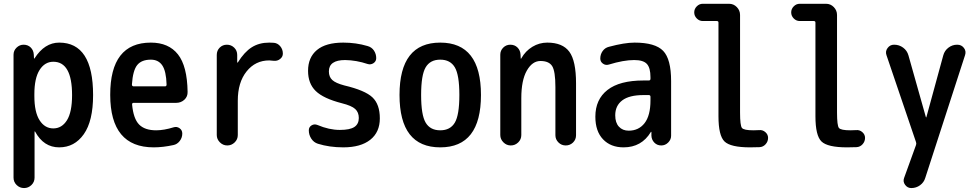

<svg xmlns="http://www.w3.org/2000/svg" viewBox="-20 -750 5040 990"><path d="M157.2 -264.6V-254.9Q157.2 -171.9 184.1 -129.9Q210.9 -87.9 254.9 -87.9Q298.8 -87.9 325.2 -129.9Q351.6 -171.9 351.6 -259.8Q351.6 -431.6 254.9 -431.6Q210.9 -431.6 184.1 -389.2Q157.2 -346.7 157.2 -264.6ZM49.8 166V-467.8Q49.8 -489.3 65.4 -504.4Q81.1 -519.5 101.6 -519.5Q124 -519.5 138.7 -504.9Q153.3 -490.2 154.3 -467.8L155.3 -448.2H156.2Q158.2 -448.2 158.2 -449.2Q210 -530.3 285.2 -530.3Q460 -530.3 460 -259.8Q460 -126 412.1 -58.1Q364.3 9.8 285.2 9.8Q205.1 9.8 161.1 -71.3Q161.1 -72.3 159.2 -72.3H158.2V166Q158.2 188.5 142.1 204.1Q126 219.7 104 219.7Q82 219.7 65.9 204.1Q49.8 188.5 49.8 166Z M757.8 -442.4Q710 -442.4 687.5 -414.6Q665 -386.7 660.2 -314.5Q660.2 -305.7 668 -304.7H831.1Q838.9 -304.7 838.9 -314.5Q836.9 -382.8 816.9 -412.6Q796.9 -442.4 757.8 -442.4ZM772.5 9.8Q548.8 9.8 548.3 -260.3Q547.9 -530.3 757.8 -530.3Q849.6 -530.3 897.5 -469.7Q945.3 -409.2 947.3 -276.4Q948.2 -252 930.7 -235.8Q913.1 -219.7 888.7 -219.7H668Q661.1 -219.7 661.1 -210.9Q668 -137.7 697.3 -107.9Q726.6 -78.1 785.2 -78.1Q825.2 -78.1 876 -93.8Q891.6 -98.6 905.8 -88.9Q919.9 -79.1 919.9 -61.5Q919.9 -40 906.7 -22.9Q893.6 -5.9 874 -2Q820.3 9.8 772.5 9.8Z M1097.7 -53.7V-466.8Q1097.7 -489.3 1112.8 -504.4Q1127.9 -519.5 1149.9 -519.5Q1171.9 -519.5 1187.5 -504.4Q1203.1 -489.3 1203.1 -466.8V-427.7H1204.1H1206.1Q1240.2 -482.4 1278.3 -506.3Q1316.4 -530.3 1368.2 -530.3Q1384.8 -530.3 1392.6 -529.3Q1412.1 -527.3 1425.3 -511.2Q1438.5 -495.1 1438.5 -473.6Q1438.5 -457 1424.3 -445.8Q1410.2 -434.6 1391.6 -436.5Q1383.8 -437.5 1368.2 -438.5Q1296.9 -438.5 1251.5 -381.8Q1206.1 -325.2 1206.1 -230.5V-53.7Q1206.1 -31.2 1189.9 -15.6Q1173.8 0 1151.9 0Q1129.9 0 1113.8 -16.1Q1097.7 -32.2 1097.7 -53.7Z M1742.2 -217.8Q1647.5 -242.2 1607.9 -280.8Q1568.4 -319.3 1568.4 -384.8Q1568.4 -454.1 1614.3 -492.2Q1660.2 -530.3 1750 -530.3Q1815.4 -530.3 1875 -512.7Q1896.5 -506.8 1908.2 -489.3Q1919.9 -471.7 1919.9 -450.2Q1919.9 -433.6 1905.8 -424.3Q1891.6 -415 1876 -419.9Q1817.4 -439.5 1759.8 -440.4Q1675.8 -440.4 1675.8 -381.8Q1675.8 -353.5 1693.4 -337.4Q1710.9 -321.3 1754.9 -309.6Q1862.3 -284.2 1900.4 -248Q1938.5 -211.9 1938.5 -139.6Q1938.5 -68.4 1889.2 -29.3Q1839.8 9.8 1750 9.8Q1678.7 9.8 1619.1 -8.8Q1597.7 -15.6 1585 -35.2Q1572.3 -54.7 1572.3 -78.1Q1572.3 -94.7 1586.4 -103.5Q1600.6 -112.3 1617.2 -105.5Q1676.8 -80.1 1732.4 -80.1Q1784.2 -80.1 1807.1 -95.2Q1830.1 -110.4 1830.1 -141.6Q1830.1 -170.9 1811.5 -188Q1793 -205.1 1742.2 -217.8Z M2325.2 -402.8Q2301.8 -442.4 2250 -442.4Q2198.2 -442.4 2174.8 -402.8Q2151.4 -363.3 2151.4 -260.3Q2151.4 -157.2 2174.8 -117.7Q2198.2 -78.1 2250 -78.1Q2301.8 -78.1 2325.2 -117.7Q2348.6 -157.2 2348.6 -260.3Q2348.6 -363.3 2325.2 -402.8ZM2460 -260.3Q2460 9.8 2250 9.8Q2040 9.8 2040 -260.3Q2040 -530.3 2250 -530.3Q2460 -530.3 2460 -260.3Z M2559.6 -53.7V-467.8Q2559.6 -489.3 2574.7 -504.4Q2589.8 -519.5 2611.3 -519.5Q2633.8 -519.5 2648.4 -504.9Q2663.1 -490.2 2664.1 -467.8L2665 -448.2Q2665 -447.3 2666 -447.3Q2668 -447.3 2668 -449.2Q2689.5 -487.3 2725.1 -508.8Q2760.7 -530.3 2801.8 -530.3Q2880.9 -530.3 2915.5 -483.4Q2950.2 -436.5 2950.2 -320.3V-52.7Q2950.2 -30.3 2934.6 -15.1Q2918.9 0 2897 0Q2875 0 2859.4 -15.6Q2843.8 -31.2 2843.8 -52.7V-300.8Q2843.8 -382.8 2827.1 -409.2Q2810.5 -435.5 2766.6 -435.5Q2724.6 -435.5 2696.3 -385.7Q2668 -335.9 2668 -244.1V-53.7Q2668 -31.2 2651.9 -15.6Q2635.7 0 2613.8 0Q2591.8 0 2575.7 -16.1Q2559.6 -32.2 2559.6 -53.7Z M3297.9 -259.8Q3224.6 -259.8 3188.5 -232.4Q3152.3 -205.1 3152.3 -155.3Q3152.3 -117.2 3171.4 -96.7Q3190.4 -76.2 3221.7 -76.2Q3273.4 -76.2 3303.7 -115.2Q3334 -154.3 3334 -232.4V-251Q3334 -259.8 3325.2 -259.8ZM3195.3 9.8Q3128.9 9.8 3089.4 -31.7Q3049.8 -73.2 3049.8 -148.4Q3049.8 -237.3 3112.3 -286.1Q3174.8 -335 3297.9 -335H3325.2Q3334 -335 3334 -343.8V-351.6Q3334 -400.4 3315.4 -420.4Q3296.9 -440.4 3250 -440.4Q3195.3 -440.4 3119.1 -417Q3102.5 -412.1 3088.9 -421.9Q3075.2 -431.6 3075.2 -448.2Q3075.2 -469.7 3087.4 -486.8Q3099.6 -503.9 3120.1 -508.8Q3200.2 -530.3 3252 -530.3Q3358.4 -530.3 3399.4 -487.8Q3440.4 -445.3 3440.4 -332V-49.8Q3440.4 -30.3 3425.3 -15.1Q3410.2 0 3389.6 0Q3368.2 0 3354 -14.6Q3339.8 -29.3 3338.9 -49.8V-69.3Q3338.9 -70.3 3337.9 -70.3Q3335.9 -70.3 3335.9 -69.3Q3288.1 9.8 3195.3 9.8Z M3603.5 -641.6Q3585.9 -641.6 3572.8 -654.8Q3559.6 -668 3559.6 -686Q3559.6 -704.1 3572.8 -717.3Q3585.9 -730.5 3603.5 -730.5H3739.3Q3762.7 -730.5 3779.3 -713.4Q3795.9 -696.3 3795.9 -672.9V-169.9Q3795.9 -102.5 3805.7 -90.3Q3815.4 -78.1 3865.2 -78.1Q3883.8 -78.1 3894.5 -79.1Q3912.1 -81.1 3926.3 -68.8Q3940.4 -56.6 3940.4 -39.1Q3940.4 -20.5 3927.7 -6.3Q3915 7.8 3896.5 8.8Q3881.8 9.8 3847.7 9.8Q3747.1 9.8 3715.8 -20.5Q3684.6 -50.8 3684.6 -150.4V-633.8Q3684.6 -641.6 3675.8 -641.6Z M4103.5 -641.6Q4085.9 -641.6 4072.8 -654.8Q4059.6 -668 4059.6 -686Q4059.6 -704.1 4072.8 -717.3Q4085.9 -730.5 4103.5 -730.5H4239.3Q4262.7 -730.5 4279.3 -713.4Q4295.9 -696.3 4295.9 -672.9V-169.9Q4295.9 -102.5 4305.7 -90.3Q4315.4 -78.1 4365.2 -78.1Q4383.8 -78.1 4394.5 -79.1Q4412.1 -81.1 4426.3 -68.8Q4440.4 -56.6 4440.4 -39.1Q4440.4 -20.5 4427.7 -6.3Q4415 7.8 4396.5 8.8Q4381.8 9.8 4347.7 9.8Q4247.1 9.8 4215.8 -20.5Q4184.6 -50.8 4184.6 -150.4V-633.8Q4184.6 -641.6 4175.8 -641.6Z M4703.1 -17.6 4550.8 -465.8Q4543.9 -485.4 4556.6 -502.4Q4569.3 -519.5 4589.8 -519.5H4590.8Q4616.2 -519.5 4636.7 -504.4Q4657.2 -489.3 4664.1 -464.8L4753.9 -146.5Q4753.9 -145.5 4755.9 -144.5Q4756.8 -144.5 4756.8 -146.5L4843.8 -464.8Q4850.6 -489.3 4870.6 -504.4Q4890.6 -519.5 4915 -519.5H4916Q4937.5 -519.5 4950.2 -502.9Q4962.9 -486.3 4956.1 -465.8L4751 167Q4744.1 190.4 4724.1 205.1Q4704.1 219.7 4678.7 219.7Q4659.2 219.7 4647 203.1Q4634.8 186.5 4641.6 168L4703.1 -2Q4706.1 -9.8 4703.1 -17.6Z"/></svg>

Font: Rounded Mgen+ 1m medium
Style: Regular
Weight: 500
Designer: [Source Han Sans]
Ryoko NISHIZUKA  (kana & ideographs); Paul D. Hunt (Latin, Greek & Cyrillic); Wenlong ZHANG  (bopomofo
Version: Version 1.059.20150602